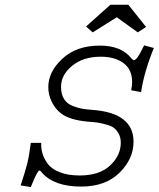

<svg xmlns="http://www.w3.org/2000/svg" viewBox="-20 -755 656 794"><path d="M576.2 -567.4 616.2 -556.6Q575.2 -455.1 563.5 -374L522.5 -381.8Q526.4 -401.4 526.4 -416Q526.4 -467.8 490.7 -494.1Q455.1 -520.5 396.5 -520.5Q324.2 -520.5 278.3 -482.9Q232.4 -445.3 232.4 -395.5Q232.4 -365.2 245.1 -345.2Q257.8 -325.2 281.7 -316.4Q305.7 -307.6 320.3 -305.2Q335 -302.7 359.4 -300.8Q532.2 -289.1 532.2 -168.9Q532.2 -97.7 474.1 -40.5Q416 16.6 315.4 16.6Q204.1 16.6 153.3 -41Q147.5 -49.8 142.6 -49.8Q134.8 -49.8 107.4 18.6L65.4 11.7Q85 -47.9 92.8 -79.1Q100.6 -110.4 107.4 -164.1H150.4Q149.4 -142.6 155.3 -121.6Q161.1 -100.6 176.8 -78.6Q192.4 -56.6 226.6 -43Q260.7 -29.3 309.6 -29.3Q391.6 -29.3 435.5 -70.8Q479.5 -112.3 479.5 -165Q479.5 -186.5 470.7 -202.1Q461.9 -217.8 451.2 -226.1Q440.4 -234.4 418.5 -240.2Q396.5 -246.1 383.3 -248Q370.1 -250 342.8 -252Q268.6 -258.8 233.4 -285.2Q209 -303.7 194.3 -333.5Q179.7 -363.3 179.7 -394.5Q179.7 -458 237.8 -512.2Q295.9 -566.4 392.6 -566.4Q481.4 -566.4 522.5 -514.6Q531.2 -505.9 533.2 -505.9Q546.9 -505.9 572.3 -560.5L574.2 -563.5Q576.2 -566.4 576.2 -567.4ZM436.5 -735.4H510.7L584 -643.6L549.8 -621.1L462.9 -683.6L363.3 -621.1L335.9 -645.5Z"/></svg>

Font: Thabit-Oblique
Style: Oblique
Weight: 500
Designer: Regenerated by Nadim Shaikli
Foundry: MAK Alagha
Version: 0.01